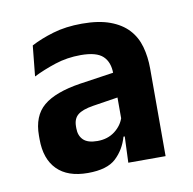

<svg xmlns="http://www.w3.org/2000/svg" viewBox="-49 -696 433 431"><g transform="rotate(-10 167.0 -480.0)"><path d="M212 -320.5 215 -395 213.5 -400V-501V-523.5Q213.5 -549.5 199 -563.2Q184.5 -577 148.5 -577Q117.5 -577 90 -568Q62.5 -559 39.5 -547.5L46.5 -617Q68 -628.5 97.2 -637.2Q126.5 -646 163.5 -646Q201.5 -646 227.2 -636.5Q253 -627 268.5 -610.2Q284 -593.5 290.5 -570.2Q297 -547 297 -520V-320.5ZM119 -313.5Q73 -313.5 49 -337.8Q25 -362 25 -407V-415Q25 -460 51.8 -482.5Q78.5 -505 136.5 -514L221.5 -526.5L227 -471L156.5 -460Q131.5 -456 121 -447.2Q110.5 -438.5 110.5 -421V-416.5Q110.5 -400 120.5 -390.2Q130.5 -380.5 152.5 -380.5Q176 -380.5 192.5 -393.2Q209 -406 214.5 -424.5L225.5 -380H211.5Q203.5 -351.5 183.2 -332.5Q163 -313.5 119 -313.5Z"/></g></svg>

Font: Anek Bangla
Style: Semi-bold
Weight: 600
Designer: Sulekha Rajkumar (Bangla), Yesha Goshar (Latin)
Foundry: Ek Type
Version: Version 1.002;March 21, 2022;FontCreator 13.0.0.2683 64-bit